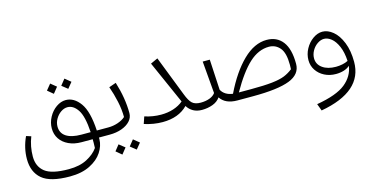

<svg xmlns="http://www.w3.org/2000/svg" viewBox="-78 -925 3059 1568"><g transform="rotate(-15 1451.5 -140.5)"><path d="M758 0H667V16Q666 70 631.5 123Q597 176 527.5 211Q458 246 357 246Q192 246 122.5 187Q53 128 53 18Q53 -75 95 -166L136 -153Q105 -74 105 11Q105 95 162.5 140.5Q220 186 363 186Q456 186 518.5 153Q581 120 613 74Q615 23 614 0H520Q459 0 412 -22Q365 -44 339.5 -82.5Q314 -121 314 -171Q314 -220 338.5 -265.5Q363 -311 402.5 -338.5Q442 -366 483 -366Q553 -366 604.5 -294.5Q656 -223 665 -60H764L778 -29ZM535 -60H613Q605 -195 568.5 -250.5Q532 -306 482 -306Q453 -306 425.5 -287Q398 -268 380.5 -237.5Q363 -207 363 -174Q363 -118 407.5 -89Q452 -60 535 -60ZM479 -488 519 -538 568 -498 528 -449ZM356 -480 396 -529 444 -490 404 -440Z M738 -30 763 -60Q804 -60 843 -73Q882 -86 908 -109Q908 -172 893 -241.5Q878 -311 855 -375L915 -396Q959 -255 959 -129Q959 -91 932.5 -62Q906 -33 860.5 -16.5Q815 0 758 0ZM891 136 931 86 980 126 940 175ZM768 144 807 95 856 134 816 184Z M1560 -29 1540 0Q1497 0 1466 -17.5Q1435 -35 1416 -66Q1339 13 1203 13Q1128 13 1049 -12L1069 -71Q1137 -49 1207 -49Q1264 -49 1312.5 -65Q1361 -81 1395 -110L1234 -473L1295 -501L1427 -162Q1449 -104 1473 -82Q1497 -60 1545 -60Z M2378 -165Q2378 -77 2279.5 -38.5Q2181 0 1970 0H1838Q1737 0 1695 -64Q1672 -31 1630 -15.5Q1588 0 1539 0L1520 -29L1544 -60Q1587 -60 1620 -72.5Q1653 -85 1669 -108L1646 -380H1706L1720 -122Q1733 -97 1758 -81.5Q1783 -66 1817 -62Q1897 -227 1994 -321.5Q2091 -416 2195 -416Q2282 -416 2330 -353Q2378 -290 2378 -165ZM2327 -171Q2327 -272 2290.5 -314.5Q2254 -357 2199 -357Q2110 -357 2031.5 -285Q1953 -213 1866 -60H1970Q2082 -60 2148.5 -67.5Q2215 -75 2253.5 -90.5Q2292 -106 2326 -133Q2327 -146 2327 -171Z M2840 -58Q2840 193 2481 257L2459 198Q2629 169 2703.5 109Q2778 49 2790 -38Q2770 -19 2739 -9.5Q2708 0 2672 0Q2619 0 2576 -22Q2533 -44 2508 -82Q2483 -120 2483 -167Q2483 -217 2507.5 -262Q2532 -307 2571.5 -335Q2611 -363 2652 -363Q2697 -363 2740.5 -327.5Q2784 -292 2812 -222.5Q2840 -153 2840 -58ZM2687 -57Q2714 -57 2741.5 -62.5Q2769 -68 2790 -79Q2786 -153 2764 -203.5Q2742 -254 2711.5 -278.5Q2681 -303 2650 -303Q2622 -303 2594 -284Q2566 -265 2548.5 -234Q2531 -203 2531 -170Q2531 -119 2574 -88Q2617 -57 2687 -57Z"/></g></svg>

Font: FiraGO Light
Style: Italic
Weight: 300
Italic angle: -8°
Designer: bBox Type GmbH
Foundry: bBox Type GmbH
Version: Version 1.001